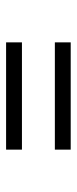

<svg xmlns="http://www.w3.org/2000/svg" viewBox="169 -608 252 630"><g transform="rotate(-90 295.0 -293.0)"><path d="M119 -399H471V-347H119ZM119 -239H471V-187H119Z"/></g></svg>

Font: Bellota Text
Style: Regular
Weight: 400
Designer: Kemie Guaida
Foundry: Kemie Guaida
Version: Version 4.001